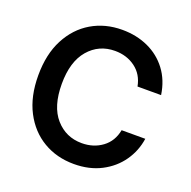

<svg xmlns="http://www.w3.org/2000/svg" viewBox="-131 -866 999 1005"><g transform="rotate(20 368.5 -363.5)"><path d="M383.3 9.8Q287.6 9.8 212.4 -34.7Q137.2 -79.1 93.8 -162.6Q50.3 -246.1 50.3 -363.3Q50.3 -481 94 -564.7Q137.7 -648.4 212.9 -692.9Q288.1 -737.3 383.3 -737.3Q462.9 -737.3 528.1 -707.5Q593.3 -677.7 635.7 -621.3Q678.2 -564.9 689.9 -485.4H558.6Q546.4 -549.8 498.5 -585.2Q450.7 -620.6 385.3 -620.6Q295.9 -620.6 238.5 -554Q181.2 -487.3 181.2 -363.3Q181.2 -237.8 238.8 -172.4Q296.4 -106.9 384.8 -106.9Q450.2 -106.9 498.3 -142.3Q546.4 -177.7 558.6 -242.2H690.4Q680.2 -172.4 640.1 -115.2Q600.1 -58.1 534.7 -24.2Q469.2 9.8 383.3 9.8Z"/></g></svg>

Font: Inter SemiBold
Style: Regular
Weight: 600
Designer: Rasmus Andersson
Foundry: rsms
Version: Version 4.001;git-9221beed3